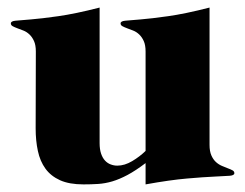

<svg xmlns="http://www.w3.org/2000/svg" viewBox="-20 -482 651 510"><path d="M536.6 -97.2Q536.6 -80.1 541.5 -69.1Q546.4 -58.1 553.7 -51.5Q561 -44.9 569.6 -41.3Q578.1 -37.6 585.4 -34.9Q592.8 -32.2 597.7 -29.5Q602.5 -26.9 602.5 -22Q602.5 -16.1 590.1 -15.1Q577.6 -14.2 549.6 -12.9Q521.5 -11.7 476.6 -7.8Q431.6 -3.9 366.7 7.8V-48.8Q340.3 -28.8 318.8 -17.3Q297.4 -5.9 278.3 -0.2Q259.3 5.4 240.7 6.6Q222.2 7.8 201.7 7.8Q164.1 7.8 139.6 -3.2Q115.2 -14.2 100.8 -33.9Q86.4 -53.7 80.6 -81.1Q74.7 -108.4 74.7 -141.1L75.2 -345.2Q75.2 -362.3 70.3 -373Q65.4 -383.8 58.1 -390.6Q50.8 -397.5 42 -400.9Q33.2 -404.3 25.9 -407Q18.6 -409.7 13.7 -412.4Q8.8 -415 8.8 -419.9Q8.8 -425.8 21.2 -427Q33.7 -428.2 61.8 -430.4Q89.8 -432.6 134.8 -439Q179.7 -445.3 244.6 -461.9V-102.1Q244.6 -85.4 248.5 -74Q252.4 -62.5 259 -55.4Q265.6 -48.3 274.2 -45.2Q282.7 -42 291.5 -42Q311 -42 331.1 -54Q351.1 -65.9 366.7 -81.1V-345.2Q366.7 -362.3 361.8 -373Q356.9 -383.8 349.6 -390.6Q342.3 -397.5 333.5 -400.9Q324.7 -404.3 317.4 -407Q310.1 -409.7 305.2 -412.4Q300.3 -415 300.3 -419.9Q300.3 -425.8 312.7 -427Q325.2 -428.2 353.3 -430.4Q381.3 -432.6 426.5 -439Q471.7 -445.3 536.6 -461.9Z"/></svg>

Font: XB Zar
Style: Bold
Weight: 700
Designer: Behnam
Foundry: Irmug
Version: Version 8.005 2009